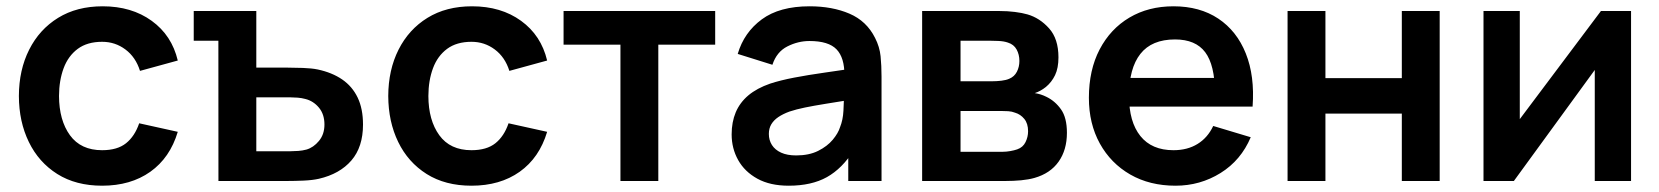

<svg xmlns="http://www.w3.org/2000/svg" viewBox="-20 -575 5272 610"><path d="M304.5 15Q221.1 15 162 -22.2Q102.9 -59.5 71.6 -124Q40.2 -188.4 40 -270Q40.2 -352.8 72.7 -417.2Q105.1 -481.6 164.6 -518.3Q224.1 -555 306.2 -555Q398.2 -555 462 -508.8Q525.8 -462.7 544.8 -382.7L424.8 -349.8Q411.1 -393.5 378.5 -417.8Q345.9 -442.2 304.5 -442.2Q257.3 -442.2 227 -419.8Q196.7 -397.3 182.2 -358.4Q167.7 -319.5 167.5 -270Q167.8 -192.9 202.2 -145.4Q236.7 -97.8 304.5 -97.8Q352.8 -97.8 380.4 -119.9Q408.1 -142 422.2 -183.3L544.8 -156.2Q520.1 -73.7 457.6 -29.3Q395.1 15 304.5 15Z M892.8 0H674L673.8 -445.5H595.5V-540H794.3V-360.2H891.2Q913.9 -360.2 942.1 -359.2Q970.2 -358.2 989.3 -354.3Q1034.9 -344.6 1067.1 -322.6Q1099.2 -300.6 1116.3 -265Q1133.3 -229.5 1133.3 -179.3Q1133.3 -108 1096.4 -65.2Q1059.5 -22.4 993 -7Q973.2 -2.5 944.4 -1.2Q915.5 0 892.8 0ZM794.3 -265.7V-94.5H903.3Q914.2 -94.5 927.8 -95.5Q941.2 -96.5 953.5 -99.8Q975.9 -106.2 993.4 -127.3Q1010.8 -148.3 1010.8 -179.3Q1010.8 -212.1 993.2 -233.1Q975.6 -254.2 950.3 -260.5Q938.5 -263.7 926.2 -264.7Q913.8 -265.7 903.3 -265.7Z M1478 15Q1394.6 15 1335.5 -22.2Q1276.4 -59.5 1245.1 -124Q1213.8 -188.4 1213.5 -270Q1213.8 -352.8 1246.2 -417.2Q1278.6 -481.6 1338.1 -518.3Q1397.6 -555 1479.7 -555Q1571.8 -555 1635.5 -508.8Q1699.2 -462.7 1718.3 -382.7L1598.3 -349.8Q1584.6 -393.5 1552 -417.8Q1519.4 -442.2 1478 -442.2Q1430.8 -442.2 1400.5 -419.8Q1370.2 -397.3 1355.7 -358.4Q1341.2 -319.5 1341 -270Q1341.2 -192.9 1375.7 -145.4Q1410.2 -97.8 1478 -97.8Q1526.2 -97.8 1553.9 -119.9Q1581.6 -142 1595.7 -183.3L1718.3 -156.2Q1693.6 -73.7 1631.1 -29.3Q1568.6 15 1478 15Z M2071.5 0H1951.2V-433H1770.5V-540H2252.2V-433H2071.5Z M2485.7 15Q2426.8 15 2386.4 -7.2Q2345.9 -29.4 2325.2 -66.5Q2304.5 -103.5 2304.5 -148Q2304.5 -187.2 2317.5 -218.2Q2330.6 -249.2 2357.6 -272Q2384.7 -294.8 2427.3 -309.5Q2460.2 -320.2 2503.7 -328.5Q2547.2 -336.8 2598.6 -344.1Q2649.9 -351.4 2706.2 -359.8L2662.8 -335.7Q2663.2 -391.6 2637.9 -418.1Q2612.5 -444.7 2551.8 -444.7Q2515.5 -444.7 2481.5 -427.5Q2447.6 -410.4 2434 -369.2L2323.8 -403.7Q2343.9 -472 2400.3 -513.5Q2456.7 -555 2552.2 -555Q2624.2 -555 2678.8 -531.6Q2733.4 -508.2 2760.2 -454.5Q2774.7 -426.2 2777.7 -396.4Q2780.7 -366.7 2780.7 -331.3V0H2675V-117.2L2692.5 -97.8Q2656 -39.6 2607.2 -12.3Q2558.4 15 2485.7 15ZM2509.5 -81.2Q2550.5 -81.2 2579.4 -95.7Q2608.3 -110.2 2625.7 -131Q2643 -151.8 2648.8 -170.7Q2658.2 -193.7 2659.7 -223.4Q2661.2 -253.1 2661.2 -271.7L2698.2 -260.5Q2643.3 -251.8 2604.3 -245.4Q2565.2 -239.1 2537.4 -233.4Q2509.6 -227.7 2488 -220.5Q2467.2 -212.8 2452.7 -203Q2438.2 -193.1 2430.4 -180Q2422.7 -166.9 2422.7 -149.5Q2422.7 -129.8 2432.5 -114.3Q2442.4 -98.8 2461.7 -90Q2481 -81.2 2509.5 -81.2Z M3175 0H2909.7V-540H3155Q3181.8 -540 3204.7 -537Q3227.7 -534.1 3244.2 -529.3Q3283.2 -518.1 3313 -484.9Q3342.8 -451.7 3342.8 -392.8Q3342.8 -358.6 3332 -336.2Q3321.2 -313.9 3303 -298.8Q3294.4 -291.9 3285.4 -287Q3276.4 -282 3267.5 -279.2Q3287.2 -276.2 3304.7 -267.3Q3332.1 -254.1 3350.9 -227.6Q3369.7 -201.1 3369.7 -153Q3369.7 -98.7 3343.3 -61.4Q3317 -24.1 3266.5 -9.7Q3248 -4.5 3224 -2.2Q3200 0 3175 0ZM3031.7 -222.3V-92.8H3166.7Q3177.2 -92.8 3189.6 -95Q3202 -97.1 3211.8 -100.5Q3230.2 -106.9 3238.2 -123.5Q3246.3 -140 3246.3 -158Q3246.3 -182.7 3234.2 -197.3Q3222.1 -212 3204.8 -217Q3194.9 -221 3183.3 -221.7Q3171.8 -222.3 3164 -222.3ZM3031.7 -445.5V-316.8H3131.7Q3146.9 -316.8 3161.6 -318.6Q3176.3 -320.3 3186.5 -324.8Q3202.8 -331.6 3210.7 -347Q3218.7 -362.5 3218.7 -381.3Q3218.7 -401.6 3209.9 -417.7Q3201.1 -433.8 3182.2 -439.7Q3169.4 -444.2 3151.7 -444.9Q3133.9 -445.5 3129.2 -445.5Z M3714.8 15Q3632.9 15 3571 -20.5Q3509.1 -56.1 3474.3 -119Q3439.5 -182 3439.5 -264.2Q3439.5 -352.7 3473.6 -417.9Q3507.8 -483.2 3568.2 -519.1Q3628.7 -555 3708.2 -555Q3791.9 -555 3850.7 -515.8Q3909.4 -476.7 3938 -405.2Q3966.7 -333.7 3959.6 -236.3H3840V-280.3Q3839.5 -368.5 3809 -409.1Q3778.5 -449.7 3713.2 -449.7Q3639.2 -449.7 3603.1 -403.8Q3567 -358 3567 -270Q3567 -187.8 3603.1 -142.8Q3639.2 -97.8 3708.2 -97.8Q3752.7 -97.8 3784.8 -117.7Q3817 -137.5 3834.5 -174.8L3953.7 -139Q3922.8 -65.8 3857.9 -25.4Q3793 15 3714.8 15ZM3900.7 -236.3H3529V-327.5H3900.7Z M4191 0H4070.7V-540H4191V-326.8H4433.7V-540H4554V0H4433.7V-214H4191Z M5066.3 -540H5162V0H5046.7V-352.7L4789.7 0H4693.2V-540H4808.5V-196.5Z"/></svg>

Font: Manrope Variable Light
Style: Regular
Weight: 200
Designer: Mikhail Sharanda
Foundry: Mikhail Sharanda
Version: Version 4.505